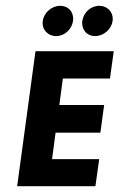

<svg xmlns="http://www.w3.org/2000/svg" viewBox="-20 -640 411 660"><path d="M371 -464H102L39 0H308L321 -93H159L171 -184H325L338 -279H184L196 -370H358ZM321 -620C292 -620 267 -597 263 -568C259 -539 278 -516 307 -516C336 -516 363 -539 367 -568C371 -597 350 -620 321 -620ZM187 -620C158 -620 131 -597 127 -568C123 -539 144 -516 173 -516C202 -516 227 -539 231 -568C235 -597 216 -620 187 -620Z"/></svg>

Font: Hussar Tani
Style: Kurs
Weight: 700
Foundry: Cannot Into Space Fonts
Version: Version 0.92